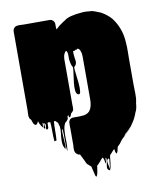

<svg xmlns="http://www.w3.org/2000/svg" viewBox="-95 -606 864 1039"><g transform="rotate(-10 337.0 -86.5)"><path d="M618 53Q608 83 591 107Q591 108 589 110Q581 123 573 131L564 140Q560 144 555.5 148Q551 152 546 156Q543 159 540 163.5Q537 168 534 172Q528 178 519 187L517 190Q520 187 524 183Q528 179 532 175Q533 173 534 172Q560 146 567.5 138.5Q575 131 570.5 136Q566 141 555 152Q544 163 532 175Q530 178 527 180Q520 187 516 191Q510 200 505.5 205.5Q501 211 492 219Q489 226 487.5 236Q486 246 481 253Q479 255 477 253Q476 251 475 248.5Q474 246 473 244Q472 240 472 236Q472 232 470 229Q462 235 456 243Q454 246 448 252Q447 253 446 254Q445 255 443 256Q440 270 439 285Q438 300 435 314Q434 318 433.5 326Q433 334 431 330Q430 321 432 306Q434 291 434.5 280.5Q435 270 427 276Q421 280 422 291.5Q423 303 426 314.5Q429 326 430 333Q431 340 424 336Q414 331 414.5 319.5Q415 308 418 295Q421 282 420 271Q420 270 418 268Q416 266 416 268Q414 275 415 282.5Q416 290 412 296Q410 300 409.5 292Q409 284 408 280Q408 280 405.5 272Q403 264 400 263Q400 263 397 266Q393 269 390 273Q387 277 384 281L371 295Q370 296 368 297.5Q366 299 364 301Q363 308 362 314.5Q361 321 360 328Q359 332 358.5 337Q358 342 356 347Q354 353 352 357Q350 359 348 358Q346 356 344 350Q343 345 340 333Q337 321 336 317Q334 307 332 300Q331 299 330 298.5Q329 298 328 297Q328 297 326 295Q324 293 320.5 290Q317 287 312 283Q309 279 307 275Q305 270 303 265.5Q301 261 299 257Q295 249 291 241Q287 233 283 225H278L270 222Q269 220 267.5 219Q266 218 264 217Q257 210 256 202Q255 199 255 195.5Q255 192 255 188V180Q256 175 256 168.5Q256 162 256 156V80Q256 72 255.5 62.5Q255 53 256 46Q259 22 283 22H313Q326 22 338.5 20.5Q351 19 361 13Q365 11 373 3Q389 -18 389 -59V-296Q389 -305 388 -309Q388 -312 386 -318Q385 -320 384.5 -322.5Q384 -325 382 -329Q380 -334 376.5 -337Q373 -340 371 -341H369Q369 -341 368.5 -340Q368 -339 365 -337Q364 -336 363 -337Q362 -338 360 -338Q357 -337 354.5 -334.5Q352 -332 347 -332Q346 -332 345 -332.5Q344 -333 343 -332V-323Q343 -319 343 -315.5Q343 -312 344 -308Q344 -305 344.5 -302Q345 -299 345 -296Q347 -287 348 -277Q349 -267 345 -259Q342 -253 338 -249Q338 -249 337.5 -248.5Q337 -248 336 -248Q335 -248 335 -247.5Q335 -247 334 -247Q333 -236 336.5 -210.5Q340 -185 342.5 -157.5Q345 -130 343 -111.5Q341 -93 330 -97Q319 -101 317 -120Q315 -139 318 -164.5Q321 -190 324.5 -213Q328 -236 327 -248Q326 -249 324.5 -251.5Q323 -254 324 -252Q323 -254 322.5 -256Q322 -258 321 -259Q317 -271 315 -285Q315 -287 314.5 -289.5Q314 -292 314 -293V-316Q314 -325 312.5 -328.5Q311 -332 309 -338H308Q307 -338 306.5 -339Q306 -340 305 -340Q292 -327 290 -308L289 -298V-47Q289 -41 289.5 -34.5Q290 -28 289 -22Q289 -20 288 -18Q288 -17 287.5 -17Q287 -17 287 -16Q287 -15 286 -14L285 -13Q285 -12 284 -12Q284 -11 283 -10Q281 -7 278 -5Q276 -3 274 -2Q273 0 272.5 3Q272 6 270 8Q270 9 268 13.5Q266 18 262 17Q257 15 258.5 12.5Q260 10 260.5 8Q261 6 253 8V9Q253 7 252.5 11Q252 15 252 14Q252 16 251.5 20Q251 24 251 24Q250 25 250 26Q250 27 247 30Q246 31 245.5 32Q245 33 243 35Q241 36 239 38.5Q237 41 234 43Q225 58 223 82.5Q221 107 222 130.5Q223 154 222 167Q222 174 220.5 186.5Q219 199 218 192Q215 169 215.5 134Q216 99 214 77Q214 76 212 75Q210 74 210 75Q209 86 210 107Q211 128 212.5 147.5Q214 167 213 176.5Q212 186 206 175Q198 160 198 138.5Q198 117 201 96Q204 75 202 60Q202 57 201 54.5Q200 52 199 49L196 37Q195 35 194 34Q193 33 191 32Q190 32 189 30Q188 28 189 30Q188 28 186 26.5Q184 25 182 23Q181 23 180.5 23.5Q180 24 179 24Q178 25 176.5 24.5Q175 24 175 25Q173 47 173 76Q173 105 171 128Q171 129 167.5 129.5Q164 130 163 130Q162 131 160.5 131Q159 131 159 130Q157 107 157 77.5Q157 48 155 26Q155 25 151 25Q150 25 149.5 24.5Q149 24 147 24Q145 24 145 24L143 25Q142 26 140.5 26Q139 26 139 27Q139 27 139.5 35.5Q140 44 139 52Q138 60 131 61Q127 61 127 60Q126 52 128 41.5Q130 31 123 26Q120 23 121 31Q122 39 123 47.5Q124 56 119 54Q112 51 116.5 39.5Q121 28 116 23Q112 18 112.5 29.5Q113 41 111 46Q110 47 109 44.5Q108 42 107 41Q105 40 103 36Q100 31 98 27.5Q96 24 94 20Q93 18 93 15Q93 12 91 11Q91 10 89 10Q88 11 88 13Q88 15 86 17Q84 21 79.5 24.5Q75 28 70 24Q63 19 61 11Q59 3 56 -4Q55 -6 54 -7Q53 -8 52 -9Q48 -13 47 -16Q47 -17 46.5 -17.5Q46 -18 46 -19Q43 -28 44 -38.5Q45 -49 45 -59V-493Q45 -501 50 -509L56 -515Q58 -517 64 -519Q68 -520 72.5 -520.5Q77 -521 81 -521Q85 -521 93 -520.5Q101 -520 108 -520H247Q258 -520 266 -512Q274 -504 274 -493V-478Q274 -480 274 -474.5Q274 -469 276 -463L285 -472Q290 -477 296 -481.5Q302 -486 308 -490Q313 -494 318 -497Q323 -500 328 -503Q340 -514 365.5 -520.5Q391 -527 419 -529Q434 -531 449 -530.5Q464 -530 479 -528Q481 -528 482.5 -527.5Q484 -527 485 -527L494 -524Q497 -523 500.5 -522Q504 -521 507 -519Q515 -516 523 -513Q531 -510 538 -505Q548 -499 558 -491Q566 -485 572.5 -478.5Q579 -472 585 -465L591 -456Q608 -432 619.5 -400Q631 -368 633 -327Q635 -306 634.5 -282.5Q634 -259 634 -239V-97Q634 -75 635 -49Q636 -23 631 0Q631 2 630 4Q629 19 626 32Q623 45 618 53Z"/></g></svg>

Font: Rubik Wet Paint
Style: Regular
Weight: 400
Designer: Hubert and Fischer, NaN
Foundry: Hubert and Fischer, NaN
Version: Version 2.200